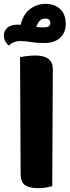

<svg xmlns="http://www.w3.org/2000/svg" viewBox="-47 -966 361 996"><path d="M151 10Q106 10 83 -5.5Q60 -21 60 -68L57 -670Q69 -672 91 -675Q113 -678 137 -678Q227 -678 227 -607L224 0Q213 3 194 6.5Q175 10 151 10ZM192 -946Q235 -946 264.5 -919.5Q294 -893 294 -841Q294 -797 265 -770Q236 -743 185 -743Q142 -743 114 -748Q86 -753 57 -753Q40 -753 24 -746.5Q8 -740 0 -729Q-12 -738 -19.5 -751.5Q-27 -765 -27 -783Q-27 -805 -9.5 -821.5Q8 -838 45 -838Q80 -838 111.5 -831Q143 -824 179 -824Q199 -824 206.5 -830Q214 -836 214 -846Q214 -857 207.5 -863.5Q201 -870 189 -870Q164 -870 151.5 -848Q139 -826 131 -796L55 -810Q65 -881 102 -913.5Q139 -946 192 -946Z"/></svg>

Font: Baloo Bhaijaan 2 ExtraBold
Style: Regular
Weight: 800
Designer: Sanskriti Dholi, Noopur Datye and Ek Type
Foundry: Ek Type
Version: Version 1.701